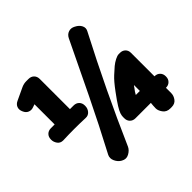

<svg xmlns="http://www.w3.org/2000/svg" viewBox="-195 -931 1171 1171"><g transform="rotate(-45 390.0 -346.0)"><path d="M57 -295Q33 -295 20.5 -312.5Q8 -330 8 -349V-352Q8 -374 21.5 -387.5Q35 -401 57 -401H89V-575L69 -568Q50 -561 32.5 -568.5Q15 -576 7 -596L6 -598Q-3 -619 4 -636.5Q11 -654 31 -663L112 -701Q132 -710 153 -710H172Q194 -710 207.5 -696.5Q221 -683 221 -661V-401H252Q274 -401 287.5 -387.5Q301 -374 301 -352V-349Q301 -327 287 -310.5Q273 -294 251 -295Q203 -297 155 -297Q107 -297 57 -295ZM223 45Q201 33 189.5 8Q178 -17 189 -39Q278 -207 359.5 -375Q441 -543 522 -712Q533 -734 554 -741Q575 -748 597 -736Q623 -723 633 -702.5Q643 -682 632 -662Q544 -493 463.5 -325Q383 -157 309 12Q299 33 274 46.5Q249 60 223 45ZM657 29Q626 29 610 7Q594 -15 594 -34Q594 -46 595 -57.5Q596 -69 597 -79H464Q443 -79 429.5 -92.5Q416 -106 416 -127V-139Q416 -150 420.5 -164.5Q425 -179 441.5 -206Q458 -233 493 -280Q532 -333 558.5 -357Q585 -381 600 -394Q617 -408 636.5 -418Q656 -428 669 -428H679Q700 -428 713.5 -415Q727 -402 727 -381V-178H728Q749 -178 762.5 -164.5Q776 -151 776 -130V-127Q776 -106 762.5 -92.5Q749 -79 728 -79H727Q727 -68 727 -56.5Q727 -45 727 -34Q727 -11 712 9Q697 29 669 29ZM566 -178H601V-229Q598 -225 595 -221.5Q592 -218 590 -214Q583 -206 577 -196.5Q571 -187 566 -178Z"/></g></svg>

Font: Winky Sans Black
Style: Regular
Weight: 900
Designer: Simon Atzbach
Foundry: typofactur
Version: Version 1.205